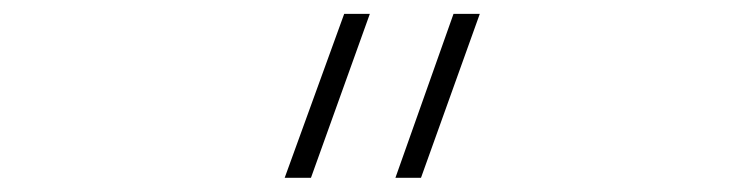

<svg xmlns="http://www.w3.org/2000/svg" viewBox="-20 -544 1040 271"><path d="M418.9 -293H381.8L465.8 -524.4H502ZM574.2 -293H538.1L620.1 -524.4H657.2Z"/></svg>

Font: Gen Shin Gothic Monospace ExtraLight
Style: Regular
Weight: 200
Designer: [Source Han Sans]
Ryoko NISHIZUKA  (kana & ideographs); Paul D. Hunt (Latin, Greek & Cyrillic); Wenlong ZHANG  (bopomofo
Version: Version 1.002.20150607